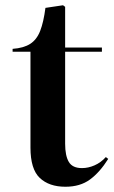

<svg xmlns="http://www.w3.org/2000/svg" viewBox="-20 -697 433 731"><path d="M229 14Q167 14 131.5 -19.5Q96 -53 96 -135V-500H28V-511Q70 -514 95 -530Q120 -546 133 -579.5Q146 -613 153 -667L220 -677L228 -671V-516H368V-500H228V-150Q228 -104 242 -80.5Q256 -57 292 -57Q316 -57 340 -67.5Q364 -78 383 -99L392 -92Q360 -41 322.5 -13.5Q285 14 229 14Z"/></svg>

Font: Literata 72pt SemiBold
Style: Regular
Weight: 600
Designer: Latin by Veronika Burian and Jose Scaglione. Greek by Irene Vlachou. Cyrillic by Vera Evstafieva.
Foundry: TypeTogether
Version: Version 3.002